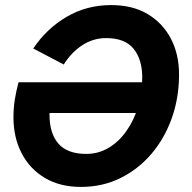

<svg xmlns="http://www.w3.org/2000/svg" viewBox="-20 -723 757 756"><path d="M299 13Q216 13 156.5 -22.5Q97 -58 65 -120Q33 -182 33 -261Q33 -298 38.5 -332Q44 -366 53 -399H592L566 -278H124L182 -346Q175 -310 175 -270Q175 -198 210 -157.5Q245 -117 320 -117Q367 -117 407 -140.5Q447 -164 477 -206Q507 -248 523.5 -302.5Q540 -357 540 -419Q540 -489 506 -531Q472 -573 398 -573Q347 -573 304 -545Q261 -517 231 -469L111 -532Q163 -610 242 -656.5Q321 -703 418 -703Q502 -703 561.5 -667.5Q621 -632 653 -570.5Q685 -509 685 -430Q685 -338 656.5 -258Q628 -178 576.5 -117.5Q525 -57 454.5 -22Q384 13 299 13Z"/></svg>

Font: Radio Canada Big SemiBold
Style: Italic
Weight: 600
Italic angle: -12°
Designer: Étienne Aubert Bonn
Foundry: Coppers and Brasses
Version: Version 1.001